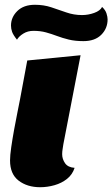

<svg xmlns="http://www.w3.org/2000/svg" viewBox="-20 -763 470 803"><path d="M148 20Q94 20 58 -7.5Q22 -35 22 -92Q22 -113 27 -147.5Q32 -182 39 -220.5Q46 -259 53 -293.5Q60 -328 64 -349L94 -510L317 -532L245 -160Q244 -152 242 -140.5Q240 -129 240 -118Q240 -98 252 -80.5Q264 -63 292 -61Q283 -33 260.5 -15Q238 3 208 11.5Q178 20 148 20ZM329 -591Q294 -591 267.5 -597.5Q241 -604 218.5 -612.5Q196 -621 172.5 -627.5Q149 -634 120 -634Q96 -634 77.5 -622.5Q59 -611 51 -597Q35 -617 30.5 -630Q26 -643 26 -656Q26 -691 52.5 -717Q79 -743 126 -743Q163 -743 194.5 -732.5Q226 -722 257.5 -711Q289 -700 323 -700Q349 -700 374 -709Q399 -718 407 -734Q421 -721 425.5 -706.5Q430 -692 430 -682Q430 -644 403.5 -617.5Q377 -591 329 -591Z"/></svg>

Font: Sansita Swashed Light Black
Style: Regular
Weight: 900
Version: Version 1.003